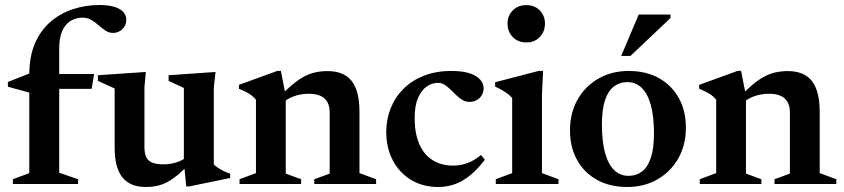

<svg xmlns="http://www.w3.org/2000/svg" viewBox="-20 -735 3370 767"><path d="M116 -380 98 -365 11.5 -388.5V-407.5L105 -444.5L154.5 -439.5H356L346 -380ZM216.5 -45 292 -19V0H31.5V-19L97 -43.5V-437.5Q97 -509 119.5 -561.2Q142 -613.5 181.2 -647.5Q220.5 -681.5 271 -698.2Q321.5 -715 376.5 -715Q405 -715 425.5 -710.5Q446 -706 459 -698Q472 -690 478.2 -679.5Q484.5 -669 484.5 -656.5Q484.5 -633.5 468.8 -618.5Q453 -603.5 432 -603.5Q415 -603.5 401.2 -612.8Q387.5 -622 374 -634Q360.5 -646 345 -655.2Q329.5 -664.5 309.5 -664.5Q284 -664.5 263 -652.2Q242 -640 229.2 -612.8Q216.5 -585.5 216.5 -540.5Z M557 -148Q557 -122.5 564.2 -107.2Q571.5 -92 588.5 -85.2Q605.5 -78.5 634 -78.5Q663.5 -78.5 689.8 -88Q716 -97.5 730 -112.5L748 -92Q718.5 -60.5 694.5 -40Q670.5 -19.5 649.2 -8.2Q628 3 607 7.5Q586 12 562.5 12Q499 12 468.5 -27Q438 -66 438 -144V-381.5L371 -412V-434.5L562.5 -447.5L557 -386ZM724 9.5 714.5 -87.5V-383.5L653.5 -412V-434.5L841 -447.5L834 -384V-78Q839.5 -72.5 847 -67.2Q854.5 -62 863.2 -57Q872 -52 881.2 -48Q890.5 -44 899.5 -41.5V-24L737.5 9.5Z M1121.5 -352.5V-41.5L1183 -19V0H937V-19L1002.5 -43.5V-336.5Q992.5 -349.5 977 -359.5Q961.5 -369.5 934.5 -380.5V-396L1088.5 -452H1102ZM1235.5 -19 1297 -41.5V-286Q1297 -310.5 1287.8 -327.2Q1278.5 -344 1260 -352.2Q1241.5 -360.5 1214 -360.5Q1181 -360.5 1153 -350Q1125 -339.5 1110 -324L1091.5 -342Q1122.5 -375.5 1148 -396.8Q1173.5 -418 1196 -429.8Q1218.5 -441.5 1241.2 -446.2Q1264 -451 1288.5 -451Q1353.5 -451 1384.8 -411.5Q1416 -372 1416 -288.5V-43.5L1482.5 -19V0H1235.5Z M1783 -451.5Q1830 -451.5 1858.2 -441.5Q1886.5 -431.5 1899.2 -415.8Q1912 -400 1912 -383.5Q1912 -367 1904.5 -354.5Q1897 -342 1884 -335Q1871 -328 1855 -328Q1840 -328 1827.2 -335.8Q1814.5 -343.5 1802.8 -354.8Q1791 -366 1779.8 -377.2Q1768.5 -388.5 1756.2 -396.2Q1744 -404 1730 -404Q1706 -404 1684.8 -389.5Q1663.5 -375 1650 -344Q1636.5 -313 1636.5 -264Q1636.5 -201.5 1655.2 -159Q1674 -116.5 1708.5 -95Q1743 -73.5 1790 -73.5Q1821 -73.5 1848 -83.8Q1875 -94 1901.5 -116L1917 -97Q1887.5 -58.5 1858 -34.5Q1828.5 -10.5 1797 0.8Q1765.5 12 1731.5 12Q1669 12 1622 -16.5Q1575 -45 1549 -94.8Q1523 -144.5 1523 -208Q1523 -258.5 1540.8 -302.8Q1558.5 -347 1591.8 -380.2Q1625 -413.5 1673.2 -432.5Q1721.5 -451.5 1783 -451.5Z M2082.5 -565.5Q2049 -565.5 2028.2 -587.2Q2007.5 -609 2007.5 -641Q2007.5 -672 2028.2 -693.2Q2049 -714.5 2082.5 -714.5Q2116 -714.5 2136.5 -693.2Q2157 -672 2157 -641Q2157 -609 2136.5 -587.2Q2116 -565.5 2082.5 -565.5ZM2149.5 -452 2145 -355V-43.5L2211 -19V0H1960.5V-19L2026 -43.5V-343.5Q2019.5 -351.5 2009 -359.5Q1998.5 -367.5 1985.5 -375Q1972.5 -382.5 1958 -389V-406.5L2133 -452Z M2491 -32.5Q2521.5 -32.5 2544.2 -49.5Q2567 -66.5 2579.8 -104Q2592.5 -141.5 2592.5 -202Q2592.5 -269.5 2580 -315Q2567.5 -360.5 2543.8 -383.8Q2520 -407 2486 -407Q2456 -407 2433 -390Q2410 -373 2397.2 -335.5Q2384.5 -298 2384.5 -237Q2384.5 -170.5 2397 -124.8Q2409.5 -79 2433.2 -55.8Q2457 -32.5 2491 -32.5ZM2485.5 12Q2416.5 12 2365 -16.5Q2313.5 -45 2285.2 -96.2Q2257 -147.5 2257 -214Q2257 -283.5 2287.2 -337Q2317.5 -390.5 2370.5 -421Q2423.5 -451.5 2491.5 -451.5Q2561.5 -451.5 2612.5 -422.8Q2663.5 -394 2691.8 -343.2Q2720 -292.5 2720 -225Q2720 -156 2689.8 -102.5Q2659.5 -49 2606.5 -18.5Q2553.5 12 2485.5 12ZM2461.5 -511.5 2531.5 -677H2658.5V-663L2498.5 -511.5Z M2960 -352.5V-41.5L3021.5 -19V0H2775.5V-19L2841 -43.5V-336.5Q2831 -349.5 2815.5 -359.5Q2800 -369.5 2773 -380.5V-396L2927 -452H2940.5ZM3074 -19 3135.5 -41.5V-286Q3135.5 -310.5 3126.2 -327.2Q3117 -344 3098.5 -352.2Q3080 -360.5 3052.5 -360.5Q3019.5 -360.5 2991.5 -350Q2963.5 -339.5 2948.5 -324L2930 -342Q2961 -375.5 2986.5 -396.8Q3012 -418 3034.5 -429.8Q3057 -441.5 3079.8 -446.2Q3102.5 -451 3127 -451Q3192 -451 3223.2 -411.5Q3254.5 -372 3254.5 -288.5V-43.5L3321 -19V0H3074Z"/></svg>

Font: Newsreader 24pt SemiBold
Style: Regular
Weight: 600
Designer: Hugues Gentile
Foundry: Production Type
Version: Version 1.003